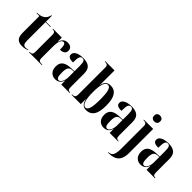

<svg xmlns="http://www.w3.org/2000/svg" viewBox="92 -1793 3062 3062"><g transform="rotate(45 1622.5 -262.5)"><path d="M219 10Q155 10 119 -25Q83 -60 83 -147V-526H19V-536Q99 -536 145 -567Q195 -600 211 -671H221V-536H331V-526H221V-107Q221 -56 235.5 -34.5Q250 -13 282 -13Q294 -13 308 -15Q322 -17 340 -23V-13Q325 -6 294 2Q263 10 219 10Z M374 0V-10H378Q410 -10 426 -22.5Q442 -35 442 -77V-462Q442 -501 426.5 -513.5Q411 -526 380 -526H378V-536H579V-442H581Q595 -493 624.5 -520Q654 -547 705 -547Q752 -547 777.5 -524.5Q803 -502 803 -462Q803 -422 775.5 -400Q748 -378 695 -378Q695 -451 684 -479Q673 -507 648 -507Q619 -507 599.5 -464.5Q580 -422 580 -326V-77Q580 -35 597 -22.5Q614 -10 650 -10H666V0Z M972 10Q912 10 873.5 -30Q835 -70 835 -145Q835 -220 883.5 -256.5Q932 -293 1029 -296L1101 -299V-417Q1101 -486 1088.5 -512Q1076 -538 1045 -538Q1011 -538 998 -504.5Q985 -471 985 -381Q928 -381 899.5 -396.5Q871 -412 871 -446Q871 -481 895.5 -503.5Q920 -526 961 -537Q1002 -548 1053 -548Q1144 -548 1190.5 -509.5Q1237 -471 1237 -378V-82Q1237 -39 1248.5 -24.5Q1260 -10 1290 -10H1293V0H1102V-90H1100Q1084 -35 1050.5 -12.5Q1017 10 972 10ZM1023 -19Q1046 -19 1063.5 -39.5Q1081 -60 1091 -94.5Q1101 -129 1101 -169V-289L1064 -287Q1013 -284 993.5 -252Q974 -220 974 -149Q974 -74 985.5 -46.5Q997 -19 1023 -19Z M1672 10Q1617 10 1587 -21Q1557 -52 1545 -114H1543V0H1335V-10H1343Q1373 -10 1390 -24Q1407 -38 1407 -83V-686Q1407 -729 1387.5 -739.5Q1368 -750 1342 -750H1335V-760H1544V-583Q1544 -556 1543.5 -517.5Q1543 -479 1543 -427H1545Q1555 -489 1587 -518Q1619 -547 1675 -547Q1758 -547 1803 -480Q1848 -413 1848 -268Q1848 -121 1802 -55.5Q1756 10 1672 10ZM1634 -12Q1673 -12 1692 -70.5Q1711 -129 1711 -271Q1711 -408 1692.5 -466Q1674 -524 1633 -524Q1544 -524 1544 -271Q1544 -141 1567 -76.5Q1590 -12 1634 -12Z M2064 10Q2004 10 1965.5 -30Q1927 -70 1927 -145Q1927 -220 1975.5 -256.5Q2024 -293 2121 -296L2193 -299V-417Q2193 -486 2180.5 -512Q2168 -538 2137 -538Q2103 -538 2090 -504.5Q2077 -471 2077 -381Q2020 -381 1991.5 -396.5Q1963 -412 1963 -446Q1963 -481 1987.5 -503.5Q2012 -526 2053 -537Q2094 -548 2145 -548Q2236 -548 2282.5 -509.5Q2329 -471 2329 -378V-82Q2329 -39 2340.5 -24.5Q2352 -10 2382 -10H2385V0H2194V-90H2192Q2176 -35 2142.5 -12.5Q2109 10 2064 10ZM2115 -19Q2138 -19 2155.5 -39.5Q2173 -60 2183 -94.5Q2193 -129 2193 -169V-289L2156 -287Q2105 -284 2085.5 -252Q2066 -220 2066 -149Q2066 -74 2077.5 -46.5Q2089 -19 2115 -19Z M2567 -631Q2539 -631 2519.5 -647Q2500 -663 2500 -698Q2500 -734 2519.5 -749.5Q2539 -765 2567 -765Q2594 -765 2614 -749.5Q2634 -734 2634 -698Q2634 -663 2614 -647Q2594 -631 2567 -631ZM2397 240V230H2404Q2435 230 2457 213.5Q2479 197 2490.5 158Q2502 119 2502 50V-459Q2502 -502 2483.5 -514Q2465 -526 2434 -526H2430V-536H2639V9Q2639 99 2610 149.5Q2581 200 2530.5 220Q2480 240 2415 240Z M2896 10Q2836 10 2797.5 -30Q2759 -70 2759 -145Q2759 -220 2807.5 -256.5Q2856 -293 2953 -296L3025 -299V-417Q3025 -486 3012.5 -512Q3000 -538 2969 -538Q2935 -538 2922 -504.5Q2909 -471 2909 -381Q2852 -381 2823.5 -396.5Q2795 -412 2795 -446Q2795 -481 2819.5 -503.5Q2844 -526 2885 -537Q2926 -548 2977 -548Q3068 -548 3114.5 -509.5Q3161 -471 3161 -378V-82Q3161 -39 3172.5 -24.5Q3184 -10 3214 -10H3217V0H3026V-90H3024Q3008 -35 2974.5 -12.5Q2941 10 2896 10ZM2947 -19Q2970 -19 2987.5 -39.5Q3005 -60 3015 -94.5Q3025 -129 3025 -169V-289L2988 -287Q2937 -284 2917.5 -252Q2898 -220 2898 -149Q2898 -74 2909.5 -46.5Q2921 -19 2947 -19Z"/></g></svg>

Font: Noto Serif Display Condensed
Style: Bold
Weight: 700
Width: 3
Designer: Monotype Design Team
Foundry: Monotype Imaging Inc.
Version: Version 2.009